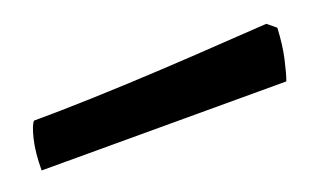

<svg xmlns="http://www.w3.org/2000/svg" viewBox="-28 -733 385 233"><g transform="rotate(-20 164.0 -617.0)"><path d="M0 -580Q0 -603 4 -619.5Q8 -636 12 -640Q44 -640 88.5 -641.5Q133 -643 179 -645.5Q225 -648 262 -650.5Q299 -653 317 -654L328 -645Q327 -623 323 -605.5Q319 -588 316 -580Z"/></g></svg>

Font: Texturina Medium 12pt Medium
Style: Regular
Weight: 500
Version: Version 1.002